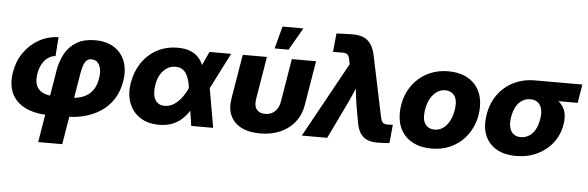

<svg xmlns="http://www.w3.org/2000/svg" viewBox="-55 -935 4082 1332"><g transform="rotate(5 1985.5 -269.0)"><path d="M244.6 204.1 327.6 -298.3Q339.4 -370.1 369.6 -422.9Q399.9 -475.6 450.9 -504.9Q502 -534.2 576.7 -534.2Q655.3 -534.2 709 -500.5Q762.7 -466.8 785.6 -406.7Q808.6 -346.7 794.9 -266.1Q780.8 -179.2 731 -117.2Q681.2 -55.2 600.6 -21.7Q520 11.7 414.1 11.7H312Q206.5 11.7 138.4 -21.5Q70.3 -54.7 42 -116.5Q13.7 -178.2 27.8 -263.7Q40.5 -340.8 81.3 -400.1Q122.1 -459.5 183.8 -494.6Q245.6 -529.8 321.8 -533.7L312.5 -400.9Q284.7 -398.9 260.7 -382.1Q236.8 -365.2 220.2 -335.7Q203.6 -306.2 197.3 -266.6Q189.5 -219.7 201.9 -187.5Q214.4 -155.3 247.6 -138.7Q280.8 -122.1 334.5 -122.1H436.5Q491.7 -122.1 531.2 -138.9Q570.8 -155.8 594.7 -189Q618.7 -222.2 626.5 -271.5Q632.8 -308.6 627.4 -337.6Q622.1 -366.7 606 -383.3Q589.8 -399.9 564 -399.9Q540.5 -399.9 527.3 -385.7Q514.2 -371.6 506.8 -347.2Q499.5 -322.8 494.1 -292.5L412.1 204.1Z M1068.8 11.7Q990.7 11.7 936.8 -23.4Q882.8 -58.6 859.4 -120.1Q835.9 -181.6 848.6 -260.3Q861.8 -339.8 902.8 -401.1Q943.8 -462.4 1007.6 -497.3Q1071.3 -532.2 1152.8 -532.2Q1201.7 -532.2 1236.8 -519Q1272 -505.9 1294.9 -482.2Q1317.9 -458.5 1330.8 -426.3Q1343.8 -394 1348.6 -356H1379.9L1396 -280.8L1445.3 0H1292.5L1253.4 -262.2Q1249 -294.4 1241.2 -319.8Q1233.4 -345.2 1221.2 -362.8Q1209 -380.4 1191.2 -389.9Q1173.3 -399.4 1149.4 -399.4Q1116.2 -399.4 1089.6 -382.6Q1063 -365.7 1044.7 -335.2Q1026.4 -304.7 1019.5 -262.2Q1012.7 -219.2 1019 -188Q1025.4 -156.7 1044.9 -139.6Q1064.5 -122.6 1096.2 -122.6Q1121.1 -122.6 1143.8 -132.8Q1166.5 -143.1 1186.3 -161.4Q1206.1 -179.7 1222.9 -204.8Q1239.7 -230 1252.9 -259.3L1374 -522.5H1524.9L1391.1 -259.3L1347.7 -172.4H1315.9Q1296.4 -131.8 1272.9 -97.9Q1249.5 -64 1220.5 -39.6Q1191.4 -15.1 1154.1 -1.7Q1116.7 11.7 1068.8 11.7Z M1772.5 10.3Q1693.4 10.3 1640.6 -17.1Q1587.9 -44.4 1565.2 -94.7Q1542.5 -145 1554.2 -213.9L1605.5 -522.5H1773.9L1724.6 -224.6Q1719.7 -194.3 1726.3 -172.6Q1732.9 -150.9 1750.5 -139.4Q1768.1 -127.9 1795.4 -127.9Q1823.2 -127.9 1844.2 -139.4Q1865.2 -150.9 1879.2 -172.6Q1893.1 -194.3 1897.9 -224.6L1947.3 -522.5H2116.2L2064.9 -213.9Q2053.7 -145 2014.4 -94.7Q1975.1 -44.4 1913.3 -17.1Q1851.6 10.3 1772.5 10.3ZM1821.8 -585.9 1863.3 -741.7H2008.8L1918.9 -585.9Z M2062.5 0 2350.1 -522 2344.7 -549.3Q2341.8 -569.3 2335 -580.6Q2328.1 -591.8 2315.4 -595.7Q2302.7 -599.6 2282.2 -598.1L2227.5 -597.2L2240.2 -726.6Q2266.6 -728 2296.1 -729.2Q2325.7 -730.5 2354.5 -730.5Q2399.4 -730.5 2430.7 -716.6Q2461.9 -702.6 2481.4 -672.9Q2501 -643.1 2511.2 -594.2L2598.1 -179.2Q2602.1 -159.2 2608.2 -147.7Q2614.3 -136.2 2625 -131.6Q2635.7 -127 2654.3 -128.4L2685.1 -129.4L2672.4 -1Q2653.3 0.5 2631.8 1.7Q2610.4 2.9 2588.9 2.9Q2544.9 2.9 2514.9 -10.7Q2484.9 -24.4 2467 -54.2Q2449.2 -84 2441.4 -133.3L2421.9 -244.1Q2414.1 -293.9 2408.9 -344.5Q2403.8 -395 2399.9 -447.3H2444.8Q2422.9 -395 2401.9 -344.5Q2380.9 -293.9 2356.9 -244.1L2239.3 0Z M2964.8 11.2Q2891.1 11.2 2837.4 -16.4Q2783.7 -43.9 2754.9 -94.5Q2726.1 -145 2726.1 -213.9Q2726.1 -280.3 2748.3 -338.1Q2770.5 -396 2812 -439.9Q2853.5 -483.9 2910.6 -508.5Q2967.8 -533.2 3037.6 -533.2Q3111.8 -533.2 3165.3 -505.4Q3218.8 -477.5 3247.6 -427Q3276.4 -376.5 3276.4 -307.6Q3276.4 -243.7 3254.9 -186Q3233.4 -128.4 3192.9 -84Q3152.3 -39.6 3094.7 -14.2Q3037.1 11.2 2964.8 11.2ZM2974.6 -121.6Q3007.8 -121.6 3033 -138.9Q3058.1 -156.2 3074.7 -184.3Q3091.3 -212.4 3099.4 -245.6Q3107.4 -278.8 3107.4 -310.1Q3107.4 -339.4 3097.2 -359.4Q3086.9 -379.4 3068.8 -389.6Q3050.8 -399.9 3027.8 -399.9Q2994.6 -399.9 2969.7 -382.6Q2944.8 -365.2 2928 -337.4Q2911.1 -309.6 2903.1 -276.4Q2895 -243.2 2895 -211.4Q2895 -168 2917.5 -144.8Q2939.9 -121.6 2974.6 -121.6Z M3554.7 11.2Q3473.1 11.2 3417.2 -21.5Q3361.3 -54.2 3337.4 -114Q3313.5 -173.8 3327.1 -255.9Q3340.3 -337.4 3383.5 -397.2Q3426.8 -457 3492.9 -489.7Q3559.1 -522.5 3641.1 -522.5H3970.7L3949.2 -393.1H3719.2L3619.6 -389.2Q3589.4 -389.2 3564.5 -374Q3539.6 -358.9 3522.5 -329.3Q3505.4 -299.8 3498 -255.9Q3490.7 -212.4 3498.3 -182.4Q3505.9 -152.3 3526.1 -137Q3546.4 -121.6 3576.2 -121.6Q3606.4 -121.6 3631.8 -137Q3657.2 -152.3 3675 -182.4Q3692.9 -212.4 3699.7 -255.9Q3707.5 -299.8 3699.7 -329.3Q3691.9 -358.9 3671.9 -374Q3651.9 -389.2 3621.6 -389.2L3629.9 -441.9Q3684.1 -441.9 3731 -431.2Q3777.8 -420.4 3811.3 -396.2Q3844.7 -372.1 3859.6 -332.3Q3874.5 -292.5 3864.7 -234.4Q3853 -163.6 3810.8 -107.9Q3768.6 -52.2 3702.6 -20.5Q3636.7 11.2 3554.7 11.2Z"/></g></svg>

Font: Inter 28pt ExtraBold
Style: Italic
Weight: 800
Italic angle: -9.3988°
Designer: Rasmus Andersson
Foundry: rsms
Version: Version 4.001;git-66647c0bb